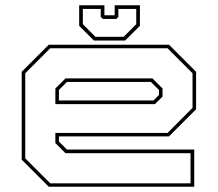

<svg xmlns="http://www.w3.org/2000/svg" viewBox="-20 -710 828 730"><path d="M622.5 -540 725.5 -437V-294.5L622.5 -191.5H204V-172L234.5 -141.5H718.5V0H165.5L62.5 -103V-437L165.5 -540ZM617 -526.5H171L76 -431.5V-108L171 -13H704.5V-127.5H229L190.5 -166V-204.5H617L712 -300V-431.5ZM559.5 -412 598 -373.5V-343L569 -314H190.5V-373.5L229 -412ZM553.5 -398.5H234.5L204 -368V-328H563.5L584.5 -349V-368ZM337 -556 281 -612V-690H377V-652H416V-690H512V-612L456 -556ZM343 -570H450L498 -618V-676H430V-646L422 -638H371L363 -646V-676H295V-618Z"/></svg>

Font: Tourney Expanded Thin
Style: Regular
Weight: 100
Width: 7
Designer: Tyler Finck
Foundry: Etcetera Type Co
Version: Version 1.010; ttfautohint (v1.8.3)